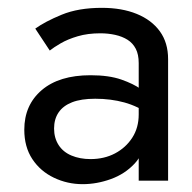

<svg xmlns="http://www.w3.org/2000/svg" viewBox="-20 -475 489 490"><path d="M118 -147Q118 -171 129.5 -188Q141 -205 164 -214Q187 -223 223 -223Q263 -223 297.5 -213.5Q332 -204 365 -181V-225Q358 -234 339.5 -247.5Q321 -261 289.5 -272Q258 -283 211 -283Q131 -283 86.5 -245Q42 -207 42 -144Q42 -100 62.5 -69Q83 -38 117.5 -21.5Q152 -5 191 -5Q227 -5 263 -18Q299 -31 324 -58Q349 -85 349 -127L334 -183Q334 -149 317.5 -123.5Q301 -98 273.5 -83.5Q246 -69 211 -69Q184 -69 162.5 -78Q141 -87 129.5 -105Q118 -123 118 -147ZM107 -346Q117 -354 135 -364.5Q153 -375 178.5 -382.5Q204 -390 236 -390Q256 -390 274 -386Q292 -382 305.5 -373.5Q319 -365 326.5 -350.5Q334 -336 334 -314V-14H409V-324Q409 -366 388 -395Q367 -424 329 -439.5Q291 -455 240 -455Q180 -455 137.5 -437.5Q95 -420 70 -402Z"/></svg>

Font: SpinnyJost Regular
Style: Regular
Weight: 400
Version: Version 3.710